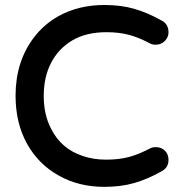

<svg xmlns="http://www.w3.org/2000/svg" viewBox="-20 -723 719 765"><path d="M42 -341.8Q42 -475.6 113.3 -571.3Q154.3 -626 213.9 -659.2Q293.9 -703.1 395.5 -703.1Q461.9 -703.1 514.6 -688Q567.4 -672.9 623 -641.6Q651.4 -627.9 651.4 -593.8Q651.4 -575.2 636.7 -559.6Q622.1 -544.9 600.6 -544.9Q586.9 -544.9 578.1 -549.8Q534.2 -573.2 494.6 -584Q455.1 -594.7 404.3 -594.7Q323.2 -594.7 268.1 -562Q212.9 -529.3 183.6 -472.7Q154.3 -416 154.3 -340.8Q154.3 -265.6 183.6 -210Q223.6 -129.9 309.6 -101.6Q351.6 -86.9 403.3 -86.9Q455.1 -86.9 494.6 -97.7Q534.2 -108.4 578.1 -131.8Q586.9 -136.7 600.6 -136.7Q623 -136.7 637.2 -122.6Q651.4 -108.4 651.4 -85.9Q651.4 -54.7 623 -40Q567.4 -8.8 514.6 6.3Q461.9 21.5 395.5 21.5Q294.9 21.5 215.8 -22.5Q133.8 -67.4 87.9 -149.9Q42 -232.4 42 -341.8Z"/></svg>

Font: FakePearl
Style: SemiBold
Weight: 400
Version: Version 1.2